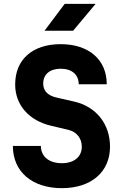

<svg xmlns="http://www.w3.org/2000/svg" viewBox="-20 -970 640 1000"><path d="M212 -810H361L478 -950H317ZM302 10C456 10 553 -75 553 -206C553 -324 481 -415 366 -441L274 -462C230 -472 205 -496 205 -535C205 -582 239 -612 296 -612C355 -612 390 -581 390 -531H536C536 -659 443 -740 296 -740C149 -740 59 -660 59 -530C59 -423 131 -342 246 -315L335 -294C382 -283 406 -247 406 -206C406 -154 367 -120 302 -120C235 -120 193 -155 193 -210H47C47 -75 148 10 302 10Z"/></svg>

Font: JetBrains Mono ExtraBold
Style: Regular
Weight: 800
Monospace: yes
Designer: Philipp Nurullin, Konstantin Bulenkov
Foundry: JetBrains
Version: Version 2.305